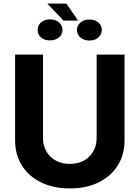

<svg xmlns="http://www.w3.org/2000/svg" viewBox="-20 -1028 769 1058"><path d="M512.4 -727.3H666.2V-255Q666.2 -175.4 628.6 -115.8Q590.9 -56.1 523.1 -22.9Q455.3 10.3 364.7 10.3Q274.1 10.3 206.3 -22.9Q138.5 -56.1 100.9 -115.8Q63.2 -175.4 63.2 -255V-727.3H217V-268.1Q217 -206 257.5 -165.5Q297.9 -125 364.7 -125Q431.8 -125 472.1 -165.5Q512.4 -206 512.4 -268.1ZM404.1 -862.9Q403.8 -887.4 423.1 -903.9Q442.5 -920.5 473 -920.5Q503.9 -920.5 522.4 -903.6Q540.8 -886.7 541.2 -862.9Q540.8 -839.1 522.5 -821.9Q504.3 -804.7 473 -804.7Q442.5 -804.7 423.1 -821.4Q403.8 -838.1 404.1 -862.9ZM187.5 -863.3Q187.1 -887.4 206 -904.3Q224.8 -921.2 255 -921.2Q286.2 -921.2 305.2 -904.1Q324.2 -887.1 324.6 -862.9Q324.2 -838.1 304.9 -821.7Q285.5 -805.4 255 -805.4Q224.4 -805.4 205.8 -821.9Q187.1 -838.4 187.5 -863.3ZM345.9 -1008.2 410.2 -914.4H330.6L240.4 -1008.2Z"/></svg>

Font: Inter Zeller
Style: Bold
Weight: 700
Designer: Rasmus Andersson; Joe Bland
Foundry: zeller
Version: Version 3.015;git-dec3a8cb1